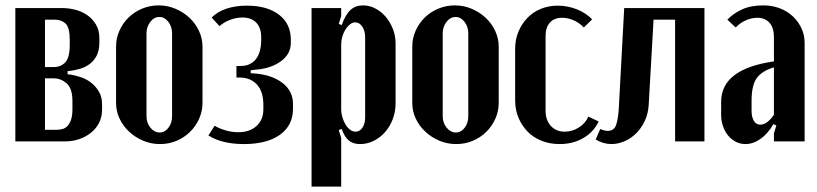

<svg xmlns="http://www.w3.org/2000/svg" viewBox="-20 -525 3034 713"><path d="M349 -367Q349 -337 338.5 -317.5Q328 -298 312 -286.5Q296 -275 277 -269.5Q258 -264 242 -262L231 -261V-249L242 -248Q260 -245 281 -238Q302 -231 319 -217.5Q336 -204 347.5 -184.5Q359 -165 359 -137V-118Q359 -90 347.5 -68Q336 -46 316.5 -31Q297 -16 273 -8Q249 0 223 0H37V-495H212Q235 -495 259 -489Q283 -483 303 -469.5Q323 -456 336 -434.5Q349 -413 349 -383ZM180 -276Q206 -276 222.5 -293.5Q239 -311 239 -359V-376Q239 -424 223 -438Q207 -452 183 -452H147V-276ZM249 -149Q249 -197 227.5 -215.5Q206 -234 180 -234H147V-43H190Q202 -43 212.5 -46Q223 -49 231 -57.5Q239 -66 244 -81Q249 -96 249 -119Z M569 -505Q602 -505 631.5 -492.5Q661 -480 683.5 -459Q706 -438 719 -410Q732 -382 732 -352V-143Q732 -112 719.5 -84Q707 -56 685.5 -35Q664 -14 635.5 -2Q607 10 574 10Q541 10 511.5 -2.5Q482 -15 459.5 -36Q437 -57 424 -84.5Q411 -112 411 -143V-352Q411 -383 423.5 -411Q436 -439 457.5 -460Q479 -481 508 -493Q537 -505 569 -505ZM572 -462Q552 -462 538 -443.5Q524 -425 524 -401V-94Q524 -69 538.5 -51Q553 -33 573 -33Q592 -33 605.5 -50.5Q619 -68 619 -94V-401Q619 -426 605 -444Q591 -462 572 -462Z M886 10Q804 10 754 -22L777 -58Q796 -47 819 -40.5Q842 -34 865 -34Q907 -34 932.5 -57Q958 -80 958 -119V-136Q958 -184 935 -210Q912 -236 873 -237H858V-280H873Q910 -280 930 -305Q950 -330 950 -378V-386Q950 -422 931.5 -441Q913 -460 880 -460Q858 -460 835 -451.5Q812 -443 795 -428L766 -460Q788 -482 821.5 -493Q855 -504 897 -504Q972 -504 1016 -470.5Q1060 -437 1060 -377V-366Q1060 -324 1022.5 -297Q985 -270 927 -266L911 -264V-253L927 -252Q990 -247 1029 -217Q1068 -187 1068 -139V-121Q1068 -59 1019.5 -24.5Q971 10 886 10Z M1238 -436 1249 -432Q1263 -471 1281.5 -488Q1300 -505 1328 -505Q1352 -505 1374 -493.5Q1396 -482 1412.5 -462.5Q1429 -443 1439 -417.5Q1449 -392 1449 -364V-141Q1449 -110 1438.5 -82.5Q1428 -55 1410 -34.5Q1392 -14 1368 -2Q1344 10 1317 10Q1291 10 1275 -3.5Q1259 -17 1249 -46L1238 -42L1247 -13V168H1137V-495H1247V-465ZM1247 -121Q1247 -105 1251.5 -89.5Q1256 -74 1263.5 -62Q1271 -50 1280.5 -43Q1290 -36 1300 -36Q1316 -36 1326 -51Q1336 -66 1336 -89V-387Q1336 -410 1325.5 -426Q1315 -442 1299 -442Q1289 -442 1280 -435Q1271 -428 1263.5 -416.5Q1256 -405 1251.5 -390Q1247 -375 1247 -360Z M1669 -505Q1702 -505 1731.5 -492.5Q1761 -480 1783.5 -459Q1806 -438 1819 -410Q1832 -382 1832 -352V-143Q1832 -112 1819.5 -84Q1807 -56 1785.5 -35Q1764 -14 1735.5 -2Q1707 10 1674 10Q1641 10 1611.5 -2.5Q1582 -15 1559.5 -36Q1537 -57 1524 -84.5Q1511 -112 1511 -143V-352Q1511 -383 1523.5 -411Q1536 -439 1557.5 -460Q1579 -481 1608 -493Q1637 -505 1669 -505ZM1672 -462Q1652 -462 1638 -443.5Q1624 -425 1624 -401V-94Q1624 -69 1638.5 -51Q1653 -33 1673 -33Q1692 -33 1705.5 -50.5Q1719 -68 1719 -94V-401Q1719 -426 1705 -444Q1691 -462 1672 -462Z M1893 -343Q1893 -378 1905 -407Q1917 -436 1938 -458Q1959 -480 1988 -492Q2017 -504 2051 -504Q2088 -504 2122 -490.5Q2156 -477 2179 -453L2148 -423Q2132 -440 2110.5 -449.5Q2089 -459 2067 -459Q2038 -459 2022 -441Q2006 -423 2006 -391V-114Q2006 -79 2025.5 -57.5Q2045 -36 2077 -36Q2105 -36 2129.5 -51.5Q2154 -67 2165 -92L2203 -74Q2185 -35 2146.5 -12.5Q2108 10 2058 10Q2022 10 1991.5 -2Q1961 -14 1939.5 -36Q1918 -58 1905.5 -87.5Q1893 -117 1893 -153Z M2209 -46Q2224 -39 2237 -39Q2261 -39 2268.5 -62.5Q2276 -86 2278 -124L2298 -495H2596V0H2487V-452H2407L2389 -136Q2387 -102 2374 -75Q2361 -48 2341.5 -29Q2322 -10 2298 0Q2274 10 2251 10Q2220 10 2192 -7Z M2658 -147Q2658 -269 2854 -297V-388Q2854 -422 2837.5 -440.5Q2821 -459 2792 -459Q2771 -459 2749.5 -449.5Q2728 -440 2712 -423L2681 -452Q2703 -475 2735.5 -490Q2768 -505 2815 -505Q2847 -505 2875 -494.5Q2903 -484 2923.5 -465Q2944 -446 2956 -420.5Q2968 -395 2968 -366V0H2854V-30L2863 -59L2852 -64Q2832 -29 2804.5 -9.5Q2777 10 2748 10Q2729 10 2712.5 1.5Q2696 -7 2684 -21.5Q2672 -36 2665 -56Q2658 -76 2658 -98ZM2804 -62Q2816 -62 2829.5 -72Q2843 -82 2854 -99V-275Q2808 -261 2789.5 -234Q2771 -207 2771 -151V-114Q2771 -90 2779.5 -76Q2788 -62 2804 -62Z"/></svg>

Font: Moniqa ExtBd Paragraph
Style: Regular
Weight: 800
Designer: Rajesh Rajput
Foundry: Rajesh Rajput
Version: Version 1.000